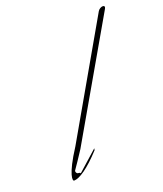

<svg xmlns="http://www.w3.org/2000/svg" viewBox="-132 -781 747 882"><g transform="rotate(-20 241.5 -340.0)"><path d="M153.9 -112 480.6 -679C486 -688 483 -694 475 -694C467 -694 456 -688 450.6 -679L136.8 -132C61.7 -16 69.9 14 77.9 14C103.9 14 151.2 -17 213.5 -85L215.4 -94L116.7 -6C121.2 -11 107.7 -12 106.7 -12C99.7 -12 94.6 -22 97.6 -28C108 -43 136.2 -84 153.9 -112Z"/></g></svg>

Font: MewTooHand
Style: UltimateCondIta
Weight: 400
Designer: Mew Too, Robert Jablonski
Version: Version 0.77